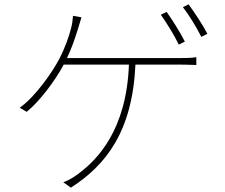

<svg xmlns="http://www.w3.org/2000/svg" viewBox="-20 -826 1040 886"><path d="M749 -771 722 -758C749 -721 786 -660 805 -620L833 -634C811 -678 774 -736 749 -771ZM850 -806 824 -793C853 -756 886 -701 909 -656L937 -670C917 -709 877 -770 850 -806ZM356 -746 317 -753C315 -732 313 -714 308 -696C298 -657 281 -607 253 -553C222 -494 143 -379 71 -329L103 -310C159 -354 234 -452 274 -528H575C564 -227 430 -89 340 -23C319 -7 293 8 272 15L307 40C469 -64 591 -219 605 -528H803C826 -528 861 -527 886 -526V-562C861 -558 827 -558 803 -558H289C313 -608 326 -650 338 -687C344 -707 350 -726 356 -746Z"/></svg>

Font: Harano Aji Gothic K1 ExtraLight
Style: Regular
Weight: 250
Foundry: Masamichi Hosoda
Version: HaranoAjiGothicK1-ExtraLight version 20230610;ttx 4.39.4